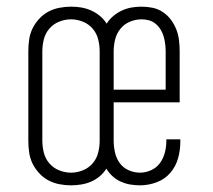

<svg xmlns="http://www.w3.org/2000/svg" viewBox="-20 -548 640 576"><path d="M193 8Q175 8 157.5 4.5Q140 1 125 -7Q110 -15 97.5 -28.5Q85 -42 77.5 -57.5Q70 -73 67.5 -90.5Q65 -108 65 -126V-394Q65 -412 67.5 -429.5Q70 -447 77.5 -462.5Q85 -478 97.5 -491.5Q110 -505 125 -513Q140 -521 157.5 -524.5Q175 -528 193 -528Q209 -528 224 -525.5Q239 -523 253.5 -516.5Q268 -510 280 -500Q292 -490 300 -477Q308 -490 320 -500Q332 -510 346 -516.5Q360 -523 375 -525.5Q390 -528 405 -528Q422 -528 438.5 -524.5Q455 -521 469 -511.5Q483 -502 493 -488.5Q503 -475 509 -459.5Q515 -444 517 -427.5Q519 -411 519 -394V-241H321V-126Q321 -108 325 -90.5Q329 -73 339 -59Q349 -45 365.5 -37.5Q382 -30 400 -30Q417 -30 433.5 -37.5Q450 -45 460 -59Q470 -73 474.5 -90Q479 -107 479 -125Q479 -126 479 -127.5Q479 -129 479 -130H521Q521 -128 521 -126Q521 -124 521 -123Q521 -97 514 -72.5Q507 -48 490.5 -29Q474 -10 449.5 -1Q425 8 400 8Q385 8 370.5 5.5Q356 3 342.5 -3Q329 -9 318 -19Q307 -29 299 -42Q291 -29 279 -19Q267 -9 253 -3Q239 3 223.5 5.5Q208 8 193 8ZM321 -279H477V-394Q477 -405 475.5 -416.5Q474 -428 471 -438.5Q468 -449 462 -459Q456 -469 447 -476.5Q438 -484 427 -487Q416 -490 405 -490Q387 -490 370 -483Q353 -476 341.5 -462Q330 -448 325.5 -430Q321 -412 321 -394ZM193 -30Q211 -30 228.5 -37Q246 -44 258 -58Q270 -72 274.5 -90Q279 -108 279 -126V-394Q279 -412 274.5 -430Q270 -448 258 -462Q246 -476 228.5 -483Q211 -490 193 -490Q175 -490 157.5 -483Q140 -476 128 -462Q116 -448 111.5 -430Q107 -412 107 -394V-126Q107 -108 111.5 -90Q116 -72 128 -58Q140 -44 157.5 -37Q175 -30 193 -30Z"/></svg>

Font: Iosevka SS04 XLt Ex
Style: Regular
Weight: 200
Width: 7
Monospace: yes
Designer: Belleve Invis
Foundry: Belleve Invis
Version: Version 19.0.0; ttfautohint (v1.8.4)